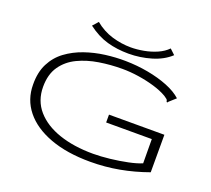

<svg xmlns="http://www.w3.org/2000/svg" viewBox="-133 -967 1266 1150"><g transform="rotate(20 500.0 -392.5)"><path d="M547 10Q398 10 290.5 -30Q183 -70 125.5 -141.5Q68 -213 68 -308Q67 -386 95.5 -442Q124 -498 173.5 -534.5Q223 -571 285 -592.5Q347 -614 413 -622.5Q479 -631 541 -630Q615 -629 685.5 -616Q756 -603 813.5 -580Q871 -557 906 -525L866 -489L859 -481L854 -486Q854 -495 848.5 -499.5Q843 -504 830 -513Q794 -534 745 -548.5Q696 -563 642.5 -571Q589 -579 539 -579Q465 -579 392.5 -567.5Q320 -556 260.5 -527.5Q201 -499 165 -447.5Q129 -396 129 -316Q129 -228 182.5 -166.5Q236 -105 330 -73Q424 -41 547 -41Q595 -41 653 -47.5Q711 -54 764 -65Q817 -76 849 -90L848 -244H557V-294H910V-55Q821 -23 731 -6.5Q641 10 547 10ZM769 -793 802 -762Q756 -719 685.5 -698Q615 -677 541 -677Q468 -677 404.5 -695Q341 -713 279 -760L310 -795Q361 -753 421 -735Q481 -717 541 -717Q580 -717 623.5 -725Q667 -733 705.5 -750Q744 -767 769 -793Z"/></g></svg>

Font: Inconsolata UltraExpanded Light
Style: Regular
Weight: 300
Width: 9
Monospace: yes
Designer: Raph Levien, Cyreal, Brenton Simpson
Foundry: Raph Levien, Cyreal, Google
Version: Version 3.001; ttfautohint (v1.8.2.53-6de2)